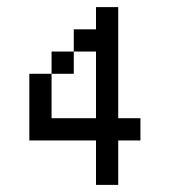

<svg xmlns="http://www.w3.org/2000/svg" viewBox="-20 -520 478 540"><path d="M250 -500V-437.5H187.5V-375H250V-187.5H125V-312.5H62.5V-125H250V0H312.5V-125H375V-187.5H312.5V-500ZM125 -312.5H187.5V-375H125Z"/></svg>

Font: Medodica
Style: Regular
Weight: 400
Version: Version 001.000